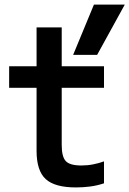

<svg xmlns="http://www.w3.org/2000/svg" viewBox="-20 -810 566 840"><path d="M312 10Q220 10 180 -26.5Q140 -63 140 -150V-426H20V-520H140V-690H250V-520H435V-426H250V-176Q250 -124 268 -105Q286 -86 336 -86Q363 -86 388 -91Q413 -96 435 -104V-8Q405 2 374.5 6Q344 10 312 10ZM405 -570H300L391 -790H526Z"/></svg>

Font: M PLUS 1 Code Medium
Style: Regular
Weight: 500
Designer: Coji Morishita
Foundry: UNDERFOREST DESIGN
Version: Version 1.002